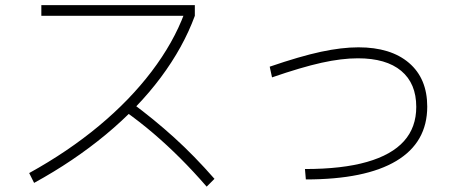

<svg xmlns="http://www.w3.org/2000/svg" viewBox="-20 -743 1800 738"><path d="M92.2 -77.8Q241.1 -160 360 -258.9Q478.9 -357.8 562.8 -468.3Q646.7 -578.9 688.9 -692.2L700 -682.2H138.9V-723.3H728.9V-682.2Q684.4 -561.1 597.8 -445Q511.1 -328.9 387.2 -226.1Q263.3 -123.3 111.1 -40ZM774.4 -25.6Q723.3 -84.4 673.3 -134.4Q623.3 -184.4 570 -230Q516.7 -275.6 455.6 -318.9L483.3 -350Q572.2 -284.4 649.4 -214.4Q726.7 -144.4 804.4 -55.6Z M1152.2 -93.3Q1295.6 -93.3 1390.6 -120.6Q1485.6 -147.8 1532.8 -200.6Q1580 -253.3 1580 -332.2Q1580 -422.2 1522.2 -470.6Q1464.4 -518.9 1355.6 -518.9Q1293.3 -518.9 1215.6 -501.7Q1137.8 -484.4 1025.6 -445.6L1016.7 -486.7Q1133.3 -526.7 1213.3 -543.9Q1293.3 -561.1 1357.8 -561.1Q1482.2 -561.1 1552.2 -501.1Q1622.2 -441.1 1622.2 -333.3Q1622.2 -195.6 1503.3 -124.4Q1384.4 -53.3 1155.6 -53.3Z"/></svg>

Font: Paperlogy 2 ExtraLight
Style: Regular
Weight: 250
Designer: redesigned by Lee Juim, glyphs from Gmarket Sans & Montserrat
Foundry: PT&
Version: Version 1.001